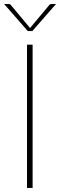

<svg xmlns="http://www.w3.org/2000/svg" viewBox="-21 -922 295 942"><path d="M139 0H111.5V-703H139ZM254 -902.5 137.5 -769.5H115.5L-1 -902.5H19Q22 -902.5 25.8 -901.8Q29.5 -901 32.5 -897L124 -787.5L126.5 -784L129 -787.5L220.5 -897Q223.5 -901 227.2 -901.8Q231 -902.5 234 -902.5Z"/></svg>

Font: Lato 2
Style: Regular
Weight: 200
Designer: Lukasz Dziedzic with Adam Twardoch and Botio Nikoltchev
Foundry: tyPoland Lukasz Dziedzic
Version: Version 2.015; 2015-08-06; http://www.latofonts.com/